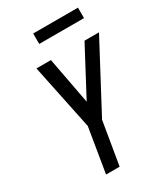

<svg xmlns="http://www.w3.org/2000/svg" viewBox="-222 -1017 969 1114"><g transform="rotate(-30 262.5 -460.0)"><path d="M148 0 197 -297 106 -735H203L262 -422L428 -735H525L287 -287L239 0ZM491 -850H191V-920H491Z"/></g></svg>

Font: Iosevka SS04 Medium
Style: Italic
Weight: 500
Italic angle: -9°
Monospace: yes
Designer: Belleve Invis
Foundry: Belleve Invis
Version: Version 19.0.0; ttfautohint (v1.8.4)